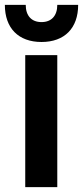

<svg xmlns="http://www.w3.org/2000/svg" viewBox="-50 -771 342 791"><path d="M54 0H186V-544H54ZM121 -598C216 -598 272 -655 272 -751H186C186 -706 162 -680 121 -680C80 -680 56 -706 56 -751H-30C-30 -655 26 -598 121 -598Z"/></svg>

Font: Ronzino
Style: Bold
Weight: 700
Designer: Nunzio Mazzaferro
Foundry: Collletttivo
Version: Version 1.000;Glyphs 3.3 (3337)